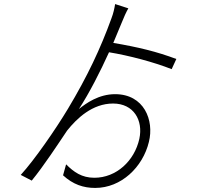

<svg xmlns="http://www.w3.org/2000/svg" viewBox="-20 -861 1040 944"><path d="M847 -571C751 -607 661 -629 537 -650C552 -685 566 -719 579 -751C588 -774 601 -803 611 -820L546 -841C543 -821 537 -794 528 -771C474 -622 410 -486 314 -326C254 -226 149 -74 82 -1L136 27C193 -42 267 -155 310 -219C358 -279 434 -352 536 -352C637 -352 685 -270 665 -178C641 -70 552 13 444 13C382 13 343 -15 305 -53L290 1C339 46 390 63 448 63C576 63 682 -39 712 -163C739 -270 688 -398 546 -398C465 -398 403 -353 368 -325C420 -405 472 -507 516 -604C614 -588 735 -556 824 -521Z"/></svg>

Font: Noto Sans CJK KR Light
Style: Regular
Weight: 300
Designer: Ryoko NISHIZUKA (kana & ideographs); Paul D. Hunt (Latin, Greek & Cyrillic); Wenlong ZHANG (bopomofo); Sandoll Communica
Foundry: Adobe Systems Incorporated
Version: Version 1.004;PS 1.004;hotconv 1.0.82;makeotf.lib2.5.63406